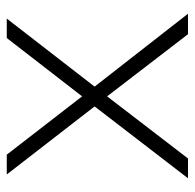

<svg xmlns="http://www.w3.org/2000/svg" viewBox="-24 -538 562 553"><g transform="rotate(-90 256.5 -261.0)"><path d="M435 0H494L284 -269L480 -522H424L256 -305L88 -522H31L227 -269L20 0H77L256 -233Z"/></g></svg>

Font: Montserrat Custom ExtraLight
Style: Regular
Weight: 300
Designer: Julieta Ulanovsky
Foundry: Julieta Ulanovsky
Version: Version 7.200